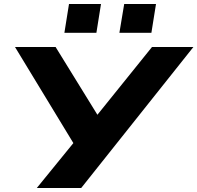

<svg xmlns="http://www.w3.org/2000/svg" viewBox="-20 -940 987 960"><path d="M164 0 361 -242 366 -193 55 -705H258L477 -350H454L740 -705H947L386 0ZM577 -776 601 -920H760L737 -776ZM302 -776 325 -920H485L462 -776Z"/></svg>

Font: Nunito Sans 7pt Expanded ExtraBold
Style: Italic
Weight: 800
Width: 7
Italic angle: -9°
Designer: Vernon Adams
Foundry: Vernon Adams
Version: Version 3.101;gftools[0.9.27]